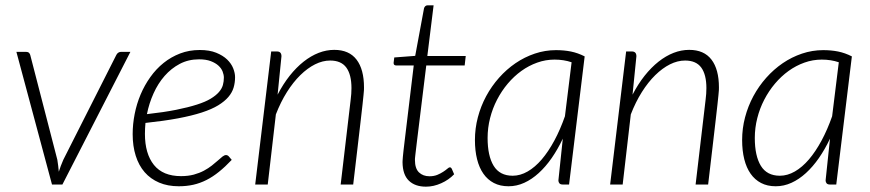

<svg xmlns="http://www.w3.org/2000/svg" viewBox="-20 -692 3263 720"><path d="M41.5 -497.5H78Q85 -497.5 88.8 -493.8Q92.5 -490 93.5 -485.5L195 -93Q197 -81.5 198.2 -70.5Q199.5 -59.5 200.5 -48Q207 -69 217.5 -93L416 -485.5Q418.5 -491 423.2 -494.2Q428 -497.5 433.5 -497.5H469L214 0H175Z M861.5 -402.5Q861.5 -382 856 -363.5Q850.5 -345 836.5 -328.5Q822.5 -312 798.5 -297.2Q774.5 -282.5 737 -270.2Q699.5 -258 647.5 -248.2Q595.5 -238.5 525.5 -231Q524.5 -220.5 524 -210.2Q523.5 -200 523.5 -190Q523.5 -115.5 557.2 -73.5Q591 -31.5 659 -31.5Q685.5 -31.5 706.8 -37.2Q728 -43 744.8 -52Q761.5 -61 774.2 -71Q787 -81 797 -90Q807 -99 814.2 -104.8Q821.5 -110.5 827.5 -110.5Q833.5 -110.5 838 -105.5L849 -92.5Q824.5 -66.5 801.2 -47.8Q778 -29 754.2 -17Q730.5 -5 705 0.8Q679.5 6.5 650.5 6.5Q609 6.5 576.8 -7.2Q544.5 -21 522.5 -46.2Q500.5 -71.5 489 -107.8Q477.5 -144 477.5 -189Q477.5 -226.5 485 -264.5Q492.5 -302.5 507.2 -337.5Q522 -372.5 543.8 -403Q565.5 -433.5 593.5 -456Q621.5 -478.5 655.5 -491.5Q689.5 -504.5 729 -504.5Q765.5 -504.5 790.8 -494.2Q816 -484 831.8 -468.8Q847.5 -453.5 854.5 -435.8Q861.5 -418 861.5 -402.5ZM726.5 -469.5Q686.5 -469.5 654.2 -452.5Q622 -435.5 597.2 -407.2Q572.5 -379 555.8 -341.8Q539 -304.5 531 -264Q594.5 -271 640.5 -280.2Q686.5 -289.5 718.5 -299.8Q750.5 -310 770.2 -322Q790 -334 801 -346.8Q812 -359.5 815.8 -373Q819.5 -386.5 819.5 -401Q819.5 -411.5 814.8 -423.8Q810 -436 799 -446Q788 -456 770.2 -462.8Q752.5 -469.5 726.5 -469.5Z M937 0 997 -499H1018.5Q1035.5 -499 1035.5 -481L1021 -337Q1041.5 -376.5 1066.2 -407.8Q1091 -439 1118.5 -460.8Q1146 -482.5 1175 -493.8Q1204 -505 1233.5 -505Q1289 -505 1317 -468.5Q1345 -432 1345 -364Q1345 -359.5 1344.8 -353.8Q1344.5 -348 1343.2 -335.5Q1342 -323 1339.5 -300.2Q1337 -277.5 1332.5 -238.8Q1328 -200 1321.2 -141.8Q1314.5 -83.5 1304.5 0H1257.5L1295 -318Q1298 -341 1298 -361.5Q1298 -412 1278.8 -438.5Q1259.5 -465 1218 -465Q1190 -465 1161.5 -450.8Q1133 -436.5 1106.2 -410.2Q1079.5 -384 1056 -346.8Q1032.5 -309.5 1014.5 -263L984 0Z M1489.5 -83.5Q1489.5 -86.5 1489.8 -91Q1490 -95.5 1490.8 -104.5Q1491.5 -113.5 1493.2 -127.8Q1495 -142 1497.5 -164L1531.5 -446.5H1466Q1456 -446.5 1456 -456L1458.5 -476.5L1537 -482.5L1570 -660.5Q1571 -665 1574.5 -668.5Q1578 -672 1583 -672H1606L1582.5 -482H1726.5L1722.5 -446.5H1578.5L1544 -165.5Q1541.5 -145 1540 -132Q1538.5 -119 1537.5 -110.8Q1536.5 -102.5 1536.2 -98.5Q1536 -94.5 1536 -92.5Q1536 -60 1551.2 -45.5Q1566.5 -31 1590.5 -31Q1607 -31 1619.8 -36.2Q1632.5 -41.5 1642 -47.8Q1651.5 -54 1657.5 -59.2Q1663.5 -64.5 1666.5 -64.5Q1669.5 -64.5 1671 -63.2Q1672.5 -62 1674 -59.5L1683 -38.5Q1663 -17.5 1634.5 -4.8Q1606 8 1577.5 8Q1536.5 8 1513.2 -14.5Q1490 -37 1489.5 -83.5Z M2114 0H2091Q2081.5 0 2077.8 -4.5Q2074 -9 2074 -15.5L2090.5 -172Q2071.5 -132 2048.8 -99.2Q2026 -66.5 2000.2 -43Q1974.5 -19.5 1946 -6.5Q1917.5 6.5 1887 6.5Q1855.5 6.5 1832 -5.8Q1808.5 -18 1792.8 -40.5Q1777 -63 1769 -95Q1761 -127 1761 -167Q1761 -210.5 1772 -252.2Q1783 -294 1803.2 -331.5Q1823.5 -369 1851.5 -400.5Q1879.5 -432 1913.2 -455Q1947 -478 1985.5 -491Q2024 -504 2065 -504Q2095 -504 2121 -498.8Q2147 -493.5 2172.5 -480.5ZM1902.5 -33Q1931 -33 1958.8 -49Q1986.5 -65 2011.5 -94.2Q2036.5 -123.5 2058.8 -164.8Q2081 -206 2098.5 -256L2123.5 -458.5Q2094 -468.5 2059.5 -468.5Q2026 -468.5 1994.5 -457.2Q1963 -446 1935.2 -426Q1907.5 -406 1884.2 -378.5Q1861 -351 1844 -318.2Q1827 -285.5 1817.8 -249Q1808.5 -212.5 1808.5 -174.5Q1808.5 -107.5 1831.2 -70.2Q1854 -33 1902.5 -33Z M2268 0 2328 -499H2349.5Q2366.5 -499 2366.5 -481L2352 -337Q2372.5 -376.5 2397.2 -407.8Q2422 -439 2449.5 -460.8Q2477 -482.5 2506 -493.8Q2535 -505 2564.5 -505Q2620 -505 2648 -468.5Q2676 -432 2676 -364Q2676 -359.5 2675.8 -353.8Q2675.5 -348 2674.2 -335.5Q2673 -323 2670.5 -300.2Q2668 -277.5 2663.5 -238.8Q2659 -200 2652.2 -141.8Q2645.5 -83.5 2635.5 0H2588.5L2626 -318Q2629 -341 2629 -361.5Q2629 -412 2609.8 -438.5Q2590.5 -465 2549 -465Q2521 -465 2492.5 -450.8Q2464 -436.5 2437.2 -410.2Q2410.5 -384 2387 -346.8Q2363.5 -309.5 2345.5 -263L2315 0Z M3116 0H3093Q3083.5 0 3079.8 -4.5Q3076 -9 3076 -15.5L3092.5 -172Q3073.5 -132 3050.8 -99.2Q3028 -66.5 3002.2 -43Q2976.5 -19.5 2948 -6.5Q2919.5 6.5 2889 6.5Q2857.5 6.5 2834 -5.8Q2810.5 -18 2794.8 -40.5Q2779 -63 2771 -95Q2763 -127 2763 -167Q2763 -210.5 2774 -252.2Q2785 -294 2805.2 -331.5Q2825.5 -369 2853.5 -400.5Q2881.5 -432 2915.2 -455Q2949 -478 2987.5 -491Q3026 -504 3067 -504Q3097 -504 3123 -498.8Q3149 -493.5 3174.5 -480.5ZM2904.5 -33Q2933 -33 2960.8 -49Q2988.5 -65 3013.5 -94.2Q3038.5 -123.5 3060.8 -164.8Q3083 -206 3100.5 -256L3125.5 -458.5Q3096 -468.5 3061.5 -468.5Q3028 -468.5 2996.5 -457.2Q2965 -446 2937.2 -426Q2909.5 -406 2886.2 -378.5Q2863 -351 2846 -318.2Q2829 -285.5 2819.8 -249Q2810.5 -212.5 2810.5 -174.5Q2810.5 -107.5 2833.2 -70.2Q2856 -33 2904.5 -33Z"/></svg>

Font: Lato TR Light
Style: Italic
Weight: 300
Italic angle: -12°
Designer: Lukasz Dziedzic
Foundry: Lukasz Dziedzic
Version: Version 1.104 2013